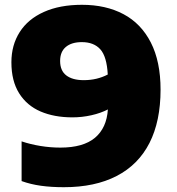

<svg xmlns="http://www.w3.org/2000/svg" viewBox="-20 -770 737 800"><path d="M649 -396.5Q649 -265 602.8 -174.2Q556.5 -83.5 466.2 -36.8Q376 10 246 10Q193.5 10 150.5 4Q107.5 -2 70 -15.5V-181Q107 -168.5 148.5 -161.8Q190 -155 231.5 -155Q327 -155 375.8 -196Q424.5 -237 429.5 -314Q399.5 -298.5 360.8 -289.8Q322 -281 282 -281Q206 -281 149 -305.5Q92 -330 59.8 -381.2Q27.5 -432.5 27.5 -510.5Q27.5 -582 62 -636.2Q96.5 -690.5 162.8 -720.2Q229 -750 321.5 -750Q421 -750 494.5 -711Q568 -672 608.5 -592.8Q649 -513.5 649 -396.5ZM329 -436Q384 -436 429 -459.5Q425 -534.5 398 -564.5Q371 -594.5 321 -594.5Q278.5 -594.5 254.5 -574.5Q230.5 -554.5 230.5 -516Q230.5 -475.5 256.2 -455.8Q282 -436 329 -436Z"/></svg>

Font: Encode Sans Semi Expanded Black
Style: Regular
Weight: 900
Width: 6
Designer: Multiple Designers
Foundry: Impallari Type
Version: Version 2.000